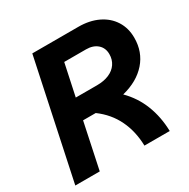

<svg xmlns="http://www.w3.org/2000/svg" viewBox="-158 -842 970 986"><g transform="rotate(-30 327.0 -349.0)"><path d="M160 -698H433Q499 -698 549 -674Q599 -650 626.5 -606.5Q654 -563 654 -506Q654 -422 602.5 -363.5Q551 -305 459 -282Q514 -227 542 -155.5Q570 -84 572 0H422Q420 -85 387 -153.5Q354 -222 289 -270H214L157 0H12ZM366 -390Q407 -390 437.5 -403Q468 -416 484.5 -440.5Q501 -465 501 -497Q501 -534 476 -556Q451 -578 409 -578H280L240 -390Z"/></g></svg>

Font: Azeret Mono SemiBold
Style: Italic
Weight: 600
Italic angle: -12°
Designer: Martin Vácha
Foundry: Displaay
Version: Version 1.000; Glyphs 3.0.3, build 3074